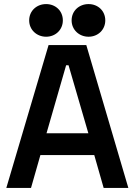

<svg xmlns="http://www.w3.org/2000/svg" viewBox="-20 -921 660 941"><path d="M123 -821C123 -775 160 -741 206 -741C252 -741 288 -775 288 -821C288 -868 252 -901 206 -901C160 -901 123 -868 123 -821ZM331 -821C331 -775 368 -741 414 -741C460 -741 496 -775 496 -821C496 -868 460 -901 414 -901C368 -901 331 -868 331 -821ZM218 -700 11 0H132L178 -161H442L488 0H609L403 -700ZM208 -268 304 -601H316L413 -268Z"/></svg>

Font: Space Text SemiBold
Style: Regular
Weight: 600
Designer: Florian Karsten (Space Text), Colophon Foundry (Space Mono)
Foundry: Florian Karsten
Version: Version 1.003;PS 001.003;hotconv 1.0.88;makeotf.lib2.5.64775